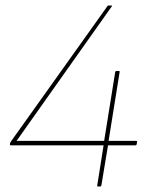

<svg xmlns="http://www.w3.org/2000/svg" viewBox="-20 -675 550 695"><path d="M335 0Q331 0 332 -4L355 -149H19Q16 -149 16 -152V-154Q16 -156 17 -158Q18 -160 19 -162L369 -653Q370 -655 371 -655Q372 -655 373 -655H383Q385 -655 385.5 -654Q386 -653 384 -651L40 -165H357L397 -414Q398 -418 401 -418H410Q414 -418 413 -414L373 -165H473Q477 -165 476 -161L475 -154Q474 -149 470 -149H371L347 -4Q346 0 343 0Z"/></svg>

Font: Sofia Sans Hairline
Style: Italic
Weight: 1
Italic angle: -9°
Designer: Botio Nikoltchev, Ani Petrova
Foundry: lettersoup
Version: Version 4.102